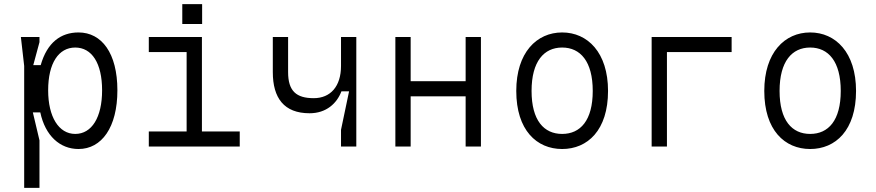

<svg xmlns="http://www.w3.org/2000/svg" viewBox="-20 -709 4240 929"><path d="M97 200H171V-30L139 -165H175C199 -52 270 12 360 12C472 12 548 -93 548 -272C548 -452 472 -552 360 -552C274 -552 208 -503 177 -394H141L171 -505V-530H81L97 -390ZM344 -479C424 -479 474 -404 474 -272C474 -141 424 -61 344 -61C264 -61 213 -144 213 -272C213 -404 264 -479 344 -479Z M700 -73V0H1140V-73H957V-530H700V-457H883V-73ZM862 -689V-593H958V-689Z M1704 0V-530H1630V-390C1630 -291 1579 -234 1498 -234C1414 -234 1374 -268 1374 -360V-530H1300V-360C1300 -235 1354 -161 1478 -161C1559 -161 1610 -209 1632 -267H1669L1630 -81V0Z M2233 -243V0H2307V-530H2233V-316H1967V-530H1893V0H1967V-243Z M2848 -269C2848 -126 2788 -61 2700 -61C2612 -61 2552 -126 2552 -269C2552 -412 2612 -479 2700 -479C2788 -479 2848 -412 2848 -269ZM2478 -269C2478 -79 2577 12 2700 12C2823 12 2922 -79 2922 -269C2922 -455 2823 -552 2700 -552C2577 -552 2478 -455 2478 -269Z M3133 0H3207V-457H3520V-530H3133Z M4048 -269C4048 -126 3988 -61 3900 -61C3812 -61 3752 -126 3752 -269C3752 -412 3812 -479 3900 -479C3988 -479 4048 -412 4048 -269ZM3678 -269C3678 -79 3777 12 3900 12C4023 12 4122 -79 4122 -269C4122 -455 4023 -552 3900 -552C3777 -552 3678 -455 3678 -269Z"/></svg>

Font: Fliege Mono Light
Style: Regular
Weight: 300
Version: Version 0.020;Glyphs 3.3 (3306)